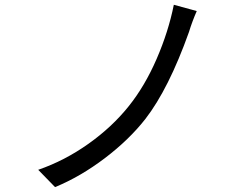

<svg xmlns="http://www.w3.org/2000/svg" viewBox="-20 -765 1040 802"><path d="M706.1 -745.1 801.8 -718.8Q782.2 -673.8 769.5 -631.8Q684.6 -393.6 586.9 -267.6Q518.6 -180.7 417.5 -104Q316.4 -27.3 210 16.6L139.6 -55.7Q250 -93.8 349.1 -164.1Q448.2 -234.4 517.6 -321.3Q585 -405.3 634.3 -519Q683.6 -632.8 706.1 -745.1Z"/></svg>

Font: Gen Shin Gothic Monospace Regular
Style: Regular
Weight: 400
Designer: [Source Han Sans]
Ryoko NISHIZUKA  (kana & ideographs); Paul D. Hunt (Latin, Greek & Cyrillic); Wenlong ZHANG  (bopomofo
Version: Version 1.002.20150607